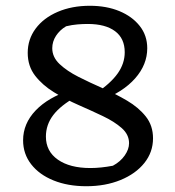

<svg xmlns="http://www.w3.org/2000/svg" viewBox="-20 -635 607 665"><path d="M279 10Q215 10 165.5 -10Q116 -30 88 -66Q60 -102 60 -149Q60 -207 103.5 -252.5Q147 -298 225 -323L244 -300Q190 -270 164.5 -236.5Q139 -203 139 -162Q139 -111 180.5 -82Q222 -53 293 -53Q329 -53 371 -61Q397 -75 412 -96.5Q427 -118 427 -139Q427 -169 401.5 -191.5Q376 -214 336 -233Q296 -252 251.5 -271.5Q207 -291 167 -315.5Q127 -340 101.5 -373Q76 -406 76 -452Q76 -499 103.5 -536Q131 -573 180 -594Q229 -615 291 -615Q349 -615 393.5 -596.5Q438 -578 464 -545Q490 -512 490 -468Q490 -411 448 -363.5Q406 -316 331 -288L312 -312Q363 -346 387.5 -380.5Q412 -415 412 -454Q412 -502 378.5 -527Q345 -552 284 -552Q267 -552 248.5 -550.5Q230 -549 209 -544Q187 -531 174 -511Q161 -491 161 -468Q161 -437 186.5 -413Q212 -389 251.5 -369Q291 -349 335.5 -329.5Q380 -310 420 -286.5Q460 -263 485 -231.5Q510 -200 510 -156Q510 -108 480 -70.5Q450 -33 397.5 -11.5Q345 10 279 10Z"/></svg>

Font: Piazzolla 24pt Medium
Style: Regular
Weight: 500
Designer: Juan Pablo del Peral
Foundry: Huerta Tipografica
Version: Version 2.005